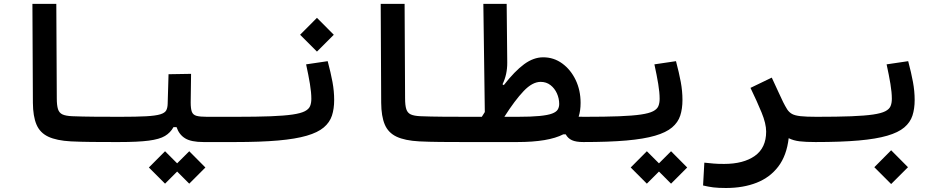

<svg xmlns="http://www.w3.org/2000/svg" viewBox="-20 -713 4728 969"><path d="M580.1 3.9Q574.2 3.9 568.1 3.9Q562 3.9 556.2 3.9Q501 3.9 443.8 3.4Q386.7 2.9 337.9 0.5Q265.6 -3.4 223.6 -23.2Q181.6 -43 164.1 -84.5Q146.5 -126 146 -194.3L143.6 -693.4H264.2L266.6 -217.3Q266.6 -181.2 272.7 -162.1Q278.8 -143.1 295.4 -135.5Q312 -127.9 344.2 -126.5Q393.6 -124.5 457 -124Q520.5 -123.5 585.9 -123.5Q601.6 -123.5 609.4 -106Q617.2 -88.4 617.2 -59.6Q617.2 -32.7 607.9 -14.4Q598.6 3.9 580.1 3.9Z M580.1 3.9 585.9 -123.5Q669.4 -123.5 717.5 -126.2Q765.6 -128.9 788.8 -136Q812 -143.1 818.8 -155.8Q825.7 -168.5 826.2 -189L830.6 -338.4L944.3 -340.3L942.4 -195.8Q942.4 -164.6 948.2 -148.9Q954.1 -133.3 971.7 -128.4Q989.3 -123.5 1024.4 -123.5H1171.9Q1208.5 -123.5 1208.5 -67.9Q1208.5 -29.3 1196 -12.7Q1183.6 3.9 1166 3.9H1007.3Q944.8 3.9 914.3 -14.9Q883.8 -33.7 871.1 -71.3H855.5Q840.3 -43.5 812.7 -26.9Q785.2 -10.3 730.7 -3.2Q676.3 3.9 580.1 3.9ZM935.1 213.9 874 152.8 813 213.9 731.4 132.3 813 50.3 874 111.3 935.1 50.3 1016.6 132.3Z M1166 3.9Q1153.8 3.9 1148.2 -12.5Q1142.6 -28.8 1142.6 -66.4Q1142.6 -100.6 1151.9 -112.1Q1161.1 -123.5 1171.9 -123.5Q1276.9 -123.5 1345.9 -126.2Q1415 -128.9 1456.5 -135Q1498 -141.1 1518.3 -151.6Q1538.6 -162.1 1544.9 -177.5Q1551.3 -192.9 1551.3 -214.4Q1551.3 -246.1 1544.2 -289.3Q1537.1 -332.5 1524.9 -388.2L1633.8 -404.3Q1649.4 -345.7 1658 -299.3Q1666.5 -252.9 1666.5 -208.5Q1666.5 -164.1 1655.3 -129.6Q1644 -95.2 1614 -69.8Q1584 -44.4 1528.1 -28.1Q1472.2 -11.7 1383.5 -3.9Q1294.9 3.9 1166 3.9ZM1579.6 -452.6 1494.6 -537.6 1579.6 -623 1664.6 -537.6Z M2337.9 3.9Q2332 3.9 2325.9 3.9Q2319.8 3.9 2314 3.9Q2258.8 3.9 2201.7 3.4Q2144.5 2.9 2095.7 0.5Q2023.4 -3.4 1981.4 -23.2Q1939.5 -43 1921.9 -84.5Q1904.3 -126 1903.8 -194.3L1901.4 -693.4H2022L2024.4 -217.3Q2024.4 -181.2 2030.5 -162.1Q2036.6 -143.1 2053.2 -135.5Q2069.8 -127.9 2102.1 -126.5Q2151.4 -124.5 2214.8 -124Q2278.3 -123.5 2343.8 -123.5Q2359.4 -123.5 2367.2 -106Q2375 -88.4 2375 -59.6Q2375 -32.7 2365.7 -14.4Q2356.4 3.9 2337.9 3.9Z M2923.8 3.9Q2887.2 3.9 2866.7 -5.4Q2846.2 -14.6 2835 -35.2H2823.2Q2747.6 3.9 2590.8 3.9H2335.9L2343.8 -123.5H2411.6Q2419.4 -135.7 2426.8 -147.5L2419.4 -693.4H2537.1L2540 -397.5Q2540.5 -336.9 2516.1 -287.6L2522.5 -283.2Q2578.1 -354.5 2625.5 -389.2Q2672.9 -423.8 2721.2 -423.8Q2774.9 -423.8 2817.6 -392.6Q2860.4 -361.3 2885.3 -309.3Q2910.2 -257.3 2910.2 -193.8Q2910.2 -154.3 2900.4 -124Q2913.6 -123.5 2929.7 -123.5Q2949.2 -123.5 2958.3 -110.8Q2967.3 -98.1 2967.3 -67.9Q2967.3 -30.8 2955.6 -13.4Q2943.8 3.9 2923.8 3.9ZM2525.4 -123.5H2592.3Q2661.1 -123.5 2703.1 -127.7Q2745.1 -131.8 2766.4 -139.9Q2787.6 -147.9 2794.9 -160.2Q2802.2 -172.4 2802.2 -188.5Q2802.2 -215.8 2790.8 -241.5Q2779.3 -267.1 2758.3 -283.4Q2737.3 -299.8 2708.5 -299.8Q2667 -299.8 2622.8 -253.4Q2578.6 -207 2525.4 -123.5Z M2923.8 3.9Q2911.6 3.9 2906 -12.5Q2900.4 -28.8 2900.4 -66.4Q2900.4 -100.6 2909.7 -112.1Q2918.9 -123.5 2929.7 -123.5Q3034.7 -123.5 3103.8 -126.2Q3172.9 -128.9 3214.4 -135Q3255.9 -141.1 3276.1 -151.6Q3296.4 -162.1 3302.7 -177.5Q3309.1 -192.9 3309.1 -214.4Q3309.1 -246.1 3302 -289.3Q3294.9 -332.5 3282.7 -388.2L3391.6 -404.3Q3407.2 -345.7 3415.8 -299.3Q3424.3 -252.9 3424.3 -208.5Q3424.3 -164.1 3413.1 -129.6Q3401.9 -95.2 3371.8 -69.8Q3341.8 -44.4 3285.9 -28.1Q3230 -11.7 3141.4 -3.9Q3052.7 3.9 2923.8 3.9ZM3366.7 213.9 3305.7 152.8 3244.6 213.9 3163.1 132.3 3244.6 50.3 3305.7 111.3 3366.7 50.3 3448.2 132.3Z M3960.4 -15.6Q3950.2 71.8 3908.2 127.2Q3866.2 182.6 3798.6 209.2Q3731 235.8 3644 235.8Q3605 235.8 3580.1 232.7Q3555.2 229.5 3528.3 223.1L3534.7 107.9Q3562.5 110.8 3582 112.5Q3601.6 114.3 3634.3 114.3Q3732.4 114.3 3789.6 73.7Q3846.7 33.2 3846.7 -48.8Q3846.7 -89.4 3823.7 -145Q3800.8 -200.7 3767.6 -269.5L3875 -321.3Q3896 -276.9 3909.2 -247.3Q3922.4 -217.8 3932.4 -197.8Q3942.4 -177.7 3953.1 -160.6Q3962.9 -146 3977.3 -137.9Q3991.7 -129.9 4020.3 -126.7Q4048.8 -123.5 4101.6 -123.5Q4120.1 -123.5 4129.2 -110.8Q4138.2 -98.1 4138.2 -67.9Q4138.2 -29.3 4125.7 -12.7Q4113.3 3.9 4095.7 3.9Q4046.4 3.9 4015.6 0.2Q3984.9 -3.4 3960.4 -15.6Z M4095.7 3.9Q4083.5 3.9 4077.9 -12.5Q4072.3 -28.8 4072.3 -66.4Q4072.3 -100.6 4081.5 -112.1Q4090.8 -123.5 4101.6 -123.5Q4206.5 -123.5 4275.6 -126.2Q4344.7 -128.9 4386.2 -135Q4427.7 -141.1 4448 -151.6Q4468.3 -162.1 4474.6 -177.5Q4481 -192.9 4481 -214.4Q4481 -246.1 4473.9 -289.3Q4466.8 -332.5 4454.6 -388.2L4563.5 -404.3Q4579.1 -345.7 4587.6 -299.3Q4596.2 -252.9 4596.2 -208.5Q4596.2 -164.1 4585 -129.6Q4573.7 -95.2 4543.7 -69.8Q4513.7 -44.4 4457.8 -28.1Q4401.9 -11.7 4313.2 -3.9Q4224.6 3.9 4095.7 3.9ZM4477.5 215.8 4392.6 130.9 4477.5 45.4 4562.5 130.9Z"/></svg>

Font: Cascadia Code SemiBold
Style: Regular
Weight: 600
Monospace: yes
Designer: Aaron Bell
Foundry: Saja Typeworks
Version: Version 2404.023; ttfautohint (v1.8.4)